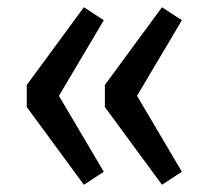

<svg xmlns="http://www.w3.org/2000/svg" viewBox="-20 -552 577 531"><path d="M267 -496 143 -287 267 -77 212 -41 54 -256V-317L212 -532ZM483 -496 359 -287 483 -77 428 -41 270 -256V-317L428 -532Z"/></svg>

Font: Fira Sans Condensed
Style: Regular
Weight: 400
Width: 3
Designer: bBox Type GmbH & Carrois Corporate GbR & Edenspiekermann AG
Foundry: bBox Type GmbH & Carrois Corporate GbR & Edenspiekermann AG
Version: Version 4.301